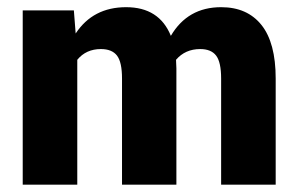

<svg xmlns="http://www.w3.org/2000/svg" viewBox="-20 -504 815 524"><path d="M460.4 -340.8 461.4 -317.4V0H313V-289.6Q313 -334.5 299.3 -352.3Q285.6 -370.1 255.4 -370.1Q214.8 -370.1 190.9 -340.8V0H42V-475.6H181.6L186.5 -412.6Q233.9 -484.4 324.2 -484.4Q414.6 -484.4 446.3 -406.2Q492.2 -484.4 583.5 -484.4Q654.8 -484.4 693.6 -435.8Q732.4 -387.2 732.4 -289.6V0H583.5V-289.6Q583.5 -334.5 569.8 -352.3Q556.2 -370.1 526.4 -370.1Q485.4 -370.1 460.4 -340.8Z"/></svg>

Font: Yantramanav Black
Style: Regular
Weight: 900
Version: Version 1.001;PS 1.0;hotconv 1.0.72;makeotf.lib2.5.5900; ttf